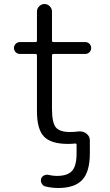

<svg xmlns="http://www.w3.org/2000/svg" viewBox="-20 -733 552 961"><path d="M429.7 34.2Q429.7 127 391.6 167.5Q353.5 208 271.5 208Q240.2 208 207 200.2Q195.3 197.3 189 186Q182.6 174.8 185.5 162.1Q189.5 150.4 200.7 145Q211.9 139.6 223.6 142.6Q245.1 147.5 264.6 147.5Q318.4 147.5 340.8 122.1Q363.3 96.7 363.3 34.2V-7.8Q363.3 -15.6 356.4 -14.6Q336.9 -12.7 320.3 -12.7Q235.4 -12.7 200.2 -49.3Q165 -85.9 165 -175.8V-455.1Q165 -462.9 158.2 -462.9H80.1Q67.4 -462.9 58.6 -471.7Q49.8 -480.5 49.8 -492.7Q49.8 -504.9 58.6 -513.7Q67.4 -522.5 80.1 -522.5H158.2Q165 -522.5 165 -529.3V-675.8Q165 -690.4 176.3 -701.7Q187.5 -712.9 202.6 -712.9Q217.8 -712.9 229 -701.7Q240.2 -690.4 240.2 -675.8V-529.3Q240.2 -522.5 248 -522.5H406.2Q418.9 -522.5 427.7 -513.7Q436.5 -504.9 436.5 -492.7Q436.5 -480.5 427.7 -471.7Q418.9 -462.9 406.2 -462.9H248Q240.2 -462.9 240.2 -455.1V-189.5Q240.2 -119.1 259.3 -95.7Q278.3 -72.3 330.1 -72.3Q352.5 -72.3 374 -75.2Q377.9 -75.2 380.9 -75.2Q398.4 -75.2 412.1 -64.5Q429.7 -51.8 429.7 -30.3Z"/></svg>

Font: Gen Jyuu Gothic Normal
Style: Regular
Weight: 300
Designer: [Source Han Sans]
Ryoko NISHIZUKA  (kana & ideographs); Paul D. Hunt (Latin, Greek & Cyrillic); Wenlong ZHANG  (bopomofo
Version: Version 1.002.20150607